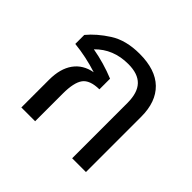

<svg xmlns="http://www.w3.org/2000/svg" viewBox="-139 -740 906 906"><g transform="rotate(45 313.5 -287.0)"><path d="M534 -369V0H442V-369Q442 -437 411 -469.5Q380 -502 315 -502Q215 -502 151 -436Q230 -422 303 -392V-321Q240 -320 217.5 -289Q195 -258 195 -185V0H103V-185Q103 -259 135 -303.5Q167 -348 227 -359Q149 -384 71 -392V-452Q108 -497 168 -535.5Q228 -574 319 -574Q425 -574 479.5 -521Q534 -468 534 -369Z"/></g></svg>

Font: FiraGOUPP
Style: Medium
Weight: 400
Designer: bBox Type
Foundry: bBox Type GmbH
Version: Version 1.001